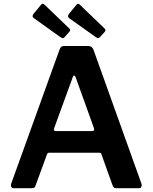

<svg xmlns="http://www.w3.org/2000/svg" viewBox="-20 -982 796 1002"><path d="M50 0Q43 0 39 -7Q35 -14 39 -25L291 -724Q295 -734 300 -738Q305 -742 315 -742H440Q461 -742 468 -722L718 -24Q721 -16 718 -8Q715 0 707 0H586Q572 0 568 -13L510 -175Q509 -180 506.5 -182.5Q504 -185 498 -185H237Q228 -185 225 -176L165 -12Q164 -6 159.5 -3Q155 0 147 0H50ZM462 -298Q475 -298 470 -314L374 -581Q371 -588 367 -588Q363 -588 360 -580L263 -314Q257 -298 271 -298ZM194 -957Q203 -967 212 -958L342 -833Q351 -825 340 -814L318 -789Q313 -783 308 -783Q303 -783 294 -789L160 -885Q150 -891 150 -897.5Q150 -904 156 -911ZM379 -957Q387 -967 396 -958L526 -833Q535 -825 525 -814L502 -789Q497 -783 492 -783Q487 -783 479 -789L344 -885Q335 -891 335 -897.5Q335 -904 341 -911Z"/></svg>

Font: Libre Franklin SemiBold
Style: Regular
Weight: 600
Designer: Pablo Impallari, Rodrigo Fuenzalida, Nhung Nguyen
Foundry: Impallari Type
Version: Version 3.000